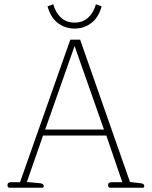

<svg xmlns="http://www.w3.org/2000/svg" viewBox="-20 -881 712 901"><path d="M203 -851 230 -861Q240 -823 265.5 -799Q291 -775 330 -775Q369 -775 394.5 -799Q420 -823 430 -861L457 -851Q442 -798 408 -772.5Q374 -747 330 -747Q286 -747 252 -772.5Q218 -798 203 -851ZM15 -12Q15 -26 32 -26H74L310 -695H356L590 -27L641 -21Q657 -19 657 -8Q657 0 650 0H496Q492 0 489.5 -3.5Q487 -7 487 -12Q487 -26 504 -26H554L479 -245H182L106 -27L169 -21Q185 -19 185 -8Q185 0 178 0H24Q20 0 17.5 -3.5Q15 -7 15 -12ZM468 -273 330 -665 192 -273Z"/></svg>

Font: Maitree ExtraLight
Style: Regular
Weight: 250
Designer: CadsonDemak Team
Foundry: CadsonDemak
Version: Version 1.002